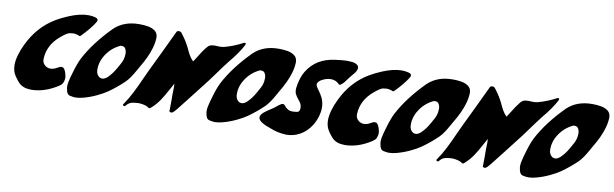

<svg xmlns="http://www.w3.org/2000/svg" viewBox="-47 -1239 5523 1728"><g transform="rotate(10 2714.5 -375.0)"><path d="M264.6 0H261.2Q187 0 147.9 -39.1Q131.3 -55.7 106.4 -91.3Q75.2 -133.8 75.2 -194.3Q75.2 -235.8 89.8 -286.1Q104.5 -337.4 128.9 -386.7Q210.9 -560.1 364.7 -652.8Q416.5 -683.6 476.6 -708.5Q576.2 -750 652.3 -750Q680.7 -750 706.5 -744.1Q741.2 -737.8 741.2 -719.2Q741.2 -716.3 740.2 -712.9Q738.8 -707.5 734.9 -700.7Q696.3 -636.7 616.7 -556.2Q610.8 -551.3 606.9 -551.3L604.5 -551.8Q574.2 -564.9 546.4 -564.9Q536.6 -564.9 513.7 -561Q490.7 -557.1 435.8 -511Q380.9 -464.8 353.5 -410.6Q340.3 -384.3 333 -358.4Q325.2 -331.5 323.2 -293.5V-289.1Q323.2 -253.4 353.5 -231Q374.5 -216.8 398.9 -216.8Q428.7 -216.8 463.9 -238.3Q481.4 -249 493.7 -249Q499 -249 504.9 -248Q515.6 -245.6 524.2 -231Q532.7 -216.3 537.8 -199Q543 -181.6 544.4 -171.4Q545.4 -164.6 545.4 -157.2Q545.4 -143.6 541.5 -129.4Q540 -125.5 534.9 -111.1Q529.8 -96.7 502 -78.1Q382.8 -1.5 264.6 0Z M664.6 0Q645 0 614.3 -7.1Q583.5 -14.2 577.6 -65.9V-66.4L576.7 -68.4Q575.2 -76.7 575.2 -86.9Q575.2 -119.6 589.8 -170.9L604 -219.7Q627 -300.8 652.8 -352.5Q734.4 -508.8 890.6 -666.5Q978 -750 1116.7 -750H1127.4Q1161.1 -750 1198.7 -743.7Q1236.3 -737.3 1263.2 -717Q1290 -696.8 1290.5 -656.2Q1289.1 -609.4 1274.9 -560.5Q1250 -473.6 1186.5 -369.6Q1176.8 -353 1167.5 -335.9Q1126.5 -261.2 1089.4 -223.6Q1022.9 -159.2 947.3 -106Q913.1 -82 854.5 -54.2Q795.9 -26.4 734.4 -10.3Q695.8 0 664.6 0ZM873 -209.5Q895 -209.5 921.4 -233.4Q961.9 -273.4 988.3 -321.8L995.6 -334Q1026.4 -385.3 1034.7 -414.1Q1041.5 -439 1041.5 -465.3V-472.2Q1040 -498 1027.8 -515.6Q1017.6 -529.8 995.1 -529.8L984.9 -529.3Q904.3 -492.2 856.9 -417.5Q834.5 -382.3 824.7 -346.7Q816.4 -317.9 816.4 -288.6Q816.4 -278.8 817.4 -268.6Q820.3 -245.1 834.5 -228Q850.1 -209.5 873 -209.5Z M1110.8 0Q1104 0 1100.6 -4.9Q1098.6 -7.3 1098.6 -10.3Q1098.6 -11.2 1099.1 -12.7Q1100.1 -14.6 1101.6 -17.1Q1143.1 -77.1 1175.3 -141.6Q1207.5 -206.1 1236.3 -271.5Q1257.3 -317.9 1278.8 -363.3Q1369.6 -549.8 1459 -739.7Q1463.9 -749.5 1473.1 -749.5L1480.5 -750Q1495.6 -750 1502.9 -741.2Q1509.3 -731.9 1516.6 -723.1Q1554.7 -673.3 1582.5 -616.7Q1596.7 -585 1612.5 -556.2Q1628.4 -527.3 1652.3 -503.9Q1672.9 -533.2 1690.9 -563.5Q1713.9 -602.1 1741.7 -638.2Q1751.5 -651.4 1761.2 -660.6Q1771 -669.9 1786.1 -674.3Q1805.2 -678.2 1824.2 -678.2Q1834 -678.2 1843.5 -677.2Q1853 -676.3 1862.8 -676.3Q1883.3 -676.3 1905.3 -680.7Q1991.2 -703.6 2074.2 -748Q2078.6 -750 2081.5 -750Q2085.9 -750 2088.9 -747.1Q2091.3 -744.1 2091.3 -739.7Q2091.3 -736.8 2089.8 -732.4Q2050.3 -654.3 1969.7 -558.6Q1923.8 -499.5 1880.4 -439Q1852.1 -399.4 1822.8 -360.4Q1747.1 -261.7 1690.9 -190.7Q1634.8 -119.6 1594.7 -68.1Q1554.7 -16.6 1541.5 -16.6Q1521 -16.6 1520.5 -25.9Q1522 -68.8 1521.7 -107.4Q1521.5 -146 1521.5 -182.6Q1522.9 -218.3 1522.9 -243.2Q1522.9 -264.2 1522 -277.8Q1504.9 -248.5 1488.8 -218.3Q1460.9 -165.5 1428.5 -116Q1396 -66.4 1347.2 -24.4Q1342.8 -20.5 1336.9 -20.5Q1333 -20.5 1330.1 -22.5Q1311 -38.6 1271 -45.4Q1252 -48.8 1232.9 -48.8Q1210.9 -48.8 1179 -42.7Q1147 -36.6 1123.5 -6.8Q1118.2 0 1110.8 0Z M1939 0Q1919.4 0 1888.7 -7.1Q1857.9 -14.2 1852.1 -65.9V-66.4L1851.1 -68.4Q1849.6 -76.7 1849.6 -86.9Q1849.6 -119.6 1864.3 -170.9L1878.4 -219.7Q1901.4 -300.8 1927.2 -352.5Q2008.8 -508.8 2165 -666.5Q2252.4 -750 2391.1 -750H2401.9Q2435.5 -750 2473.1 -743.7Q2510.7 -737.3 2537.6 -717Q2564.5 -696.8 2564.9 -656.2Q2563.5 -609.4 2549.3 -560.5Q2524.4 -473.6 2460.9 -369.6Q2451.2 -353 2441.9 -335.9Q2400.9 -261.2 2363.8 -223.6Q2297.4 -159.2 2221.7 -106Q2187.5 -82 2128.9 -54.2Q2070.3 -26.4 2008.8 -10.3Q1970.2 0 1939 0ZM2147.5 -209.5Q2169.4 -209.5 2195.8 -233.4Q2236.3 -273.4 2262.7 -321.8L2270 -334Q2300.8 -385.3 2309.1 -414.1Q2315.9 -439 2315.9 -465.3V-472.2Q2314.5 -498 2302.2 -515.6Q2292 -529.8 2269.5 -529.8L2259.3 -529.3Q2178.7 -492.2 2131.3 -417.5Q2108.9 -382.3 2099.1 -346.7Q2090.8 -317.9 2090.8 -288.6Q2090.8 -278.8 2091.8 -268.6Q2094.7 -245.1 2108.9 -228Q2124.5 -209.5 2147.5 -209.5Z M2594.2 0 2581.1 -0.5Q2507.3 -4.9 2444.3 -31.2L2422.9 -39.6Q2382.3 -52.7 2350.6 -75.2Q2328.1 -94.7 2328.1 -112.8Q2328.1 -117.2 2329.1 -121.1Q2335 -142.1 2359.1 -161.6Q2383.3 -181.2 2412.6 -199.7Q2446.8 -220.7 2463.1 -235.6Q2479.5 -250.5 2499 -261.7Q2508.3 -267.1 2515.6 -267.1Q2524.4 -267.1 2530.8 -260.3Q2547.4 -238.3 2567.4 -226.1Q2584 -215.3 2611.8 -215.3L2629.9 -216.3Q2641.6 -216.3 2652.3 -218.8Q2669.9 -222.2 2675.3 -239.7Q2677.2 -246.6 2677.2 -256.3V-258.3Q2677.2 -286.1 2662.6 -307.6L2647 -328.1Q2629.4 -348.6 2616.7 -372.1Q2606.9 -390.6 2606.9 -415Q2606.9 -420.9 2607.4 -427.2Q2611.8 -467.3 2624.5 -510.7Q2635.7 -550.3 2657.7 -586.9Q2738.8 -717.8 2905.8 -739.7L2910.2 -740.2Q2981.9 -750 3017.6 -750Q3038.1 -750 3065.9 -747.1Q3093.8 -744.1 3114.7 -727.1Q3124.5 -717.3 3124.5 -703.6Q3124.5 -696.8 3122.6 -689.5Q3117.2 -670.4 3103 -653.8Q3059.6 -602.1 3039.1 -573.2Q3023.4 -548.3 2999 -530.8Q2991.2 -525.9 2986.3 -525.9Q2981.9 -525.9 2979 -529.3Q2949.2 -562 2902.8 -562Q2863.8 -562 2822.3 -540Q2799.3 -527.8 2788.1 -509.8Q2785.6 -505.9 2784.7 -502Q2783.7 -498 2783.7 -493.7Q2783.7 -482.4 2792 -469.2L2805.7 -449.2Q2829.6 -418.5 2847.7 -382.3Q2866.7 -340.3 2866.7 -293Q2866.7 -255.9 2855 -215.3Q2842.3 -170.9 2815.4 -127.4Q2772.9 -62 2710.9 -29.3Q2654.8 0 2594.2 0Z M3128.9 0H3125.5Q3051.3 0 3012.2 -39.1Q2995.6 -55.7 2970.7 -91.3Q2939.5 -133.8 2939.5 -194.3Q2939.5 -235.8 2954.1 -286.1Q2968.8 -337.4 2993.2 -386.7Q3075.2 -560.1 3229 -652.8Q3280.8 -683.6 3340.8 -708.5Q3440.4 -750 3516.6 -750Q3544.9 -750 3570.8 -744.1Q3605.5 -737.8 3605.5 -719.2Q3605.5 -716.3 3604.5 -712.9Q3603 -707.5 3599.1 -700.7Q3560.5 -636.7 3481 -556.2Q3475.1 -551.3 3471.2 -551.3L3468.8 -551.8Q3438.5 -564.9 3410.6 -564.9Q3400.9 -564.9 3377.9 -561Q3355 -557.1 3300 -511Q3245.1 -464.8 3217.8 -410.6Q3204.6 -384.3 3197.3 -358.4Q3189.5 -331.5 3187.5 -293.5V-289.1Q3187.5 -253.4 3217.8 -231Q3238.8 -216.8 3263.2 -216.8Q3293 -216.8 3328.1 -238.3Q3345.7 -249 3357.9 -249Q3363.3 -249 3369.1 -248Q3379.9 -245.6 3388.4 -231Q3397 -216.3 3402.1 -199Q3407.2 -181.6 3408.7 -171.4Q3409.7 -164.6 3409.7 -157.2Q3409.7 -143.6 3405.8 -129.4Q3404.3 -125.5 3399.2 -111.1Q3394 -96.7 3366.2 -78.1Q3247.1 -1.5 3128.9 0Z M3528.8 0Q3509.3 0 3478.5 -7.1Q3447.8 -14.2 3441.9 -65.9V-66.4L3440.9 -68.4Q3439.5 -76.7 3439.5 -86.9Q3439.5 -119.6 3454.1 -170.9L3468.3 -219.7Q3491.2 -300.8 3517.1 -352.5Q3598.6 -508.8 3754.9 -666.5Q3842.3 -750 3981 -750H3991.7Q4025.4 -750 4063 -743.7Q4100.6 -737.3 4127.4 -717Q4154.3 -696.8 4154.8 -656.2Q4153.3 -609.4 4139.2 -560.5Q4114.3 -473.6 4050.8 -369.6Q4041 -353 4031.7 -335.9Q3990.7 -261.2 3953.6 -223.6Q3887.2 -159.2 3811.5 -106Q3777.3 -82 3718.8 -54.2Q3660.2 -26.4 3598.6 -10.3Q3560.1 0 3528.8 0ZM3737.3 -209.5Q3759.3 -209.5 3785.6 -233.4Q3826.2 -273.4 3852.5 -321.8L3859.9 -334Q3890.6 -385.3 3898.9 -414.1Q3905.8 -439 3905.8 -465.3V-472.2Q3904.3 -498 3892.1 -515.6Q3881.8 -529.8 3859.4 -529.8L3849.1 -529.3Q3768.6 -492.2 3721.2 -417.5Q3698.7 -382.3 3689 -346.7Q3680.7 -317.9 3680.7 -288.6Q3680.7 -278.8 3681.6 -268.6Q3684.6 -245.1 3698.7 -228Q3714.4 -209.5 3737.3 -209.5Z M3975.1 0Q3968.3 0 3964.8 -4.9Q3962.9 -7.3 3962.9 -10.3Q3962.9 -11.2 3963.4 -12.7Q3964.4 -14.6 3965.8 -17.1Q4007.3 -77.1 4039.6 -141.6Q4071.8 -206.1 4100.6 -271.5Q4121.6 -317.9 4143.1 -363.3Q4233.9 -549.8 4323.2 -739.7Q4328.1 -749.5 4337.4 -749.5L4344.7 -750Q4359.9 -750 4367.2 -741.2Q4373.5 -731.9 4380.9 -723.1Q4418.9 -673.3 4446.8 -616.7Q4460.9 -585 4476.8 -556.2Q4492.7 -527.3 4516.6 -503.9Q4537.1 -533.2 4555.2 -563.5Q4578.1 -602.1 4606 -638.2Q4615.7 -651.4 4625.5 -660.6Q4635.3 -669.9 4650.4 -674.3Q4669.4 -678.2 4688.5 -678.2Q4698.2 -678.2 4707.8 -677.2Q4717.3 -676.3 4727.1 -676.3Q4747.6 -676.3 4769.5 -680.7Q4855.5 -703.6 4938.5 -748Q4942.9 -750 4945.8 -750Q4950.2 -750 4953.1 -747.1Q4955.6 -744.1 4955.6 -739.7Q4955.6 -736.8 4954.1 -732.4Q4914.6 -654.3 4834 -558.6Q4788.1 -499.5 4744.6 -439Q4716.3 -399.4 4687 -360.4Q4611.3 -261.7 4555.2 -190.7Q4499 -119.6 4459 -68.1Q4418.9 -16.6 4405.8 -16.6Q4385.3 -16.6 4384.8 -25.9Q4386.2 -68.8 4386 -107.4Q4385.7 -146 4385.7 -182.6Q4387.2 -218.3 4387.2 -243.2Q4387.2 -264.2 4386.2 -277.8Q4369.1 -248.5 4353 -218.3Q4325.2 -165.5 4292.7 -116Q4260.3 -66.4 4211.4 -24.4Q4207 -20.5 4201.2 -20.5Q4197.3 -20.5 4194.3 -22.5Q4175.3 -38.6 4135.3 -45.4Q4116.2 -48.8 4097.2 -48.8Q4075.2 -48.8 4043.2 -42.7Q4011.2 -36.6 3987.8 -6.8Q3982.4 0 3975.1 0Z M4803.2 0Q4783.7 0 4752.9 -7.1Q4722.2 -14.2 4716.3 -65.9V-66.4L4715.3 -68.4Q4713.9 -76.7 4713.9 -86.9Q4713.9 -119.6 4728.5 -170.9L4742.7 -219.7Q4765.6 -300.8 4791.5 -352.5Q4873 -508.8 5029.3 -666.5Q5116.7 -750 5255.4 -750H5266.1Q5299.8 -750 5337.4 -743.7Q5375 -737.3 5401.9 -717Q5428.7 -696.8 5429.2 -656.2Q5427.7 -609.4 5413.6 -560.5Q5388.7 -473.6 5325.2 -369.6Q5315.4 -353 5306.2 -335.9Q5265.1 -261.2 5228 -223.6Q5161.6 -159.2 5085.9 -106Q5051.8 -82 4993.2 -54.2Q4934.6 -26.4 4873 -10.3Q4834.5 0 4803.2 0ZM5011.7 -209.5Q5033.7 -209.5 5060.1 -233.4Q5100.6 -273.4 5127 -321.8L5134.3 -334Q5165 -385.3 5173.3 -414.1Q5180.2 -439 5180.2 -465.3V-472.2Q5178.7 -498 5166.5 -515.6Q5156.2 -529.8 5133.8 -529.8L5123.5 -529.3Q5043 -492.2 4995.6 -417.5Q4973.1 -382.3 4963.4 -346.7Q4955.1 -317.9 4955.1 -288.6Q4955.1 -278.8 4956.1 -268.6Q4959 -245.1 4973.1 -228Q4988.8 -209.5 5011.7 -209.5Z"/></g></svg>

Font: Weird Comic
Style: Italic
Weight: 400
Italic angle: -16°
Designer: GGBotNet
Foundry: GGBotNet
Version: 0.80